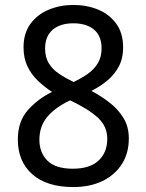

<svg xmlns="http://www.w3.org/2000/svg" viewBox="-20 -745 591 775"><path d="M276 10Q169 10 110.5 -41.5Q52 -93 52 -182Q52 -255 92.5 -300.5Q133 -346 190 -374Q158 -395 132 -420Q106 -445 90.5 -478Q75 -511 75 -554Q75 -611 103 -649Q131 -687 177 -706Q223 -725 276 -725Q331 -725 376.5 -706Q422 -687 449.5 -649Q477 -611 477 -553Q477 -510 460 -477.5Q443 -445 414.5 -421Q386 -397 349 -378Q387 -358 421.5 -331.5Q456 -305 478 -269.5Q500 -234 500 -186Q500 -126 471.5 -82Q443 -38 393 -14Q343 10 276 10ZM274 -64Q343 -64 378 -97Q413 -130 413 -185Q413 -235 375 -270Q337 -305 263 -340Q202 -311 170.5 -273Q139 -235 139 -181Q139 -129 171.5 -96.5Q204 -64 274 -64ZM277 -414Q309 -429 334.5 -447Q360 -465 375 -490Q390 -515 390 -550Q390 -600 359.5 -625.5Q329 -651 275 -651Q241 -651 215.5 -639.5Q190 -628 176 -605.5Q162 -583 162 -550Q162 -514 177 -489.5Q192 -465 218 -447.5Q244 -430 277 -414Z"/></svg>

Font: hexutelugu05
Style: Book
Weight: 400
Designer: Jelle Bosma - Monotype Design Team
Foundry: Monotype Imaging Inc.
Version: Version 2.003